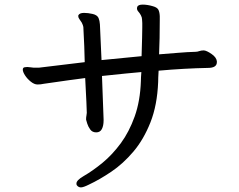

<svg xmlns="http://www.w3.org/2000/svg" viewBox="-20 -761 1040 834"><path d="M674 -674Q674 -592 671 -525Q712 -528 752.5 -531.5Q793 -535 830 -536Q837 -536 845.5 -539Q854 -542 864 -542H866Q878 -541 899 -526.5Q920 -512 922 -495V-491Q922 -466 883 -466Q781 -464 669 -454Q667 -422 667 -405Q663 -304 633.5 -229.5Q604 -155 559.5 -102.5Q515 -50 464 -15.5Q413 19 366 41Q342 53 331.5 53Q321 53 314 44Q312 42 312 36Q312 22 343 4Q383 -19 425.5 -54Q468 -89 504.5 -138.5Q541 -188 565 -255Q589 -322 592 -409Q592 -423 594 -448Q546 -444 423 -431L430 -242V-238Q430 -215 422.5 -200.5Q415 -186 398 -186Q381 -186 372 -198.5Q363 -211 359 -224Q355 -237 354 -241V-245Q354 -252 355.5 -259Q357 -266 357 -271Q357 -291 350 -422Q301 -416 170 -397Q157 -394 143 -394Q129 -394 113.5 -406.5Q98 -419 88.5 -434Q79 -449 79 -458.5Q79 -468 88 -469Q92 -470 98.5 -470Q105 -470 114 -468.5Q123 -467 126 -467H149L348 -491Q348 -510 346 -560.5Q344 -611 342 -644Q341 -651 335 -663Q331 -670 325.5 -677Q320 -684 320 -690V-693V-694Q325 -705 345 -705Q362 -705 382 -700.5Q402 -696 408 -683Q413 -671 414 -655Q420 -536 421 -500L595 -517Q598 -614 598 -641V-661Q598 -670 597 -677Q597 -685 592 -694.5Q587 -704 581 -710.5Q575 -717 575 -725Q575 -727 576 -731Q580 -741 600 -741Q620 -741 644 -734Q662 -729 667.5 -719.5Q673 -710 674 -691Z"/></svg>

Font: Moon Stars Kai HW
Style: Bold
Weight: 700
Designer: GuiWonder
Version: Version 1.101